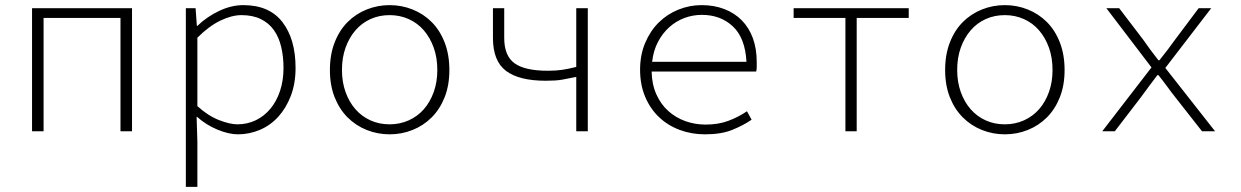

<svg xmlns="http://www.w3.org/2000/svg" viewBox="-20 -512 4840 749"><path d="M105 0V-480H495V0H450V-442H150V0Z M705 217V-480H743L748 -411H750Q786 -446 834 -469Q882 -492 929 -492Q1031 -492 1082 -425.5Q1133 -359 1133 -247Q1133 -186 1114.5 -138Q1096 -90 1065.5 -56.5Q1035 -23 994 -5.5Q953 12 908 12Q873 12 829 -6Q785 -24 749 -56H747L750 42V217ZM906 -27Q945 -27 978 -43Q1011 -59 1035 -88Q1059 -117 1072.5 -157.5Q1086 -198 1086 -247Q1086 -291 1077 -329Q1068 -367 1048.5 -394.5Q1029 -422 997.5 -437.5Q966 -453 922 -453Q884 -453 839.5 -431.5Q795 -410 750 -365V-98Q792 -60 834.5 -43.5Q877 -27 906 -27Z M1500 12Q1453 12 1410.5 -5Q1368 -22 1336 -54Q1304 -86 1285.5 -132.5Q1267 -179 1267 -239Q1267 -299 1285.5 -346.5Q1304 -394 1336 -426Q1368 -458 1410.5 -475Q1453 -492 1500 -492Q1547 -492 1589.5 -475Q1632 -458 1664 -426Q1696 -394 1714.5 -346.5Q1733 -299 1733 -239Q1733 -179 1714.5 -132.5Q1696 -86 1664 -54Q1632 -22 1589.5 -5Q1547 12 1500 12ZM1500 -27Q1540 -27 1574.5 -42.5Q1609 -58 1633.5 -86Q1658 -114 1672 -153Q1686 -192 1686 -239Q1686 -287 1672 -326Q1658 -365 1633.5 -393.5Q1609 -422 1574.5 -437.5Q1540 -453 1500 -453Q1459 -453 1425 -437.5Q1391 -422 1366.5 -393.5Q1342 -365 1328 -326Q1314 -287 1314 -239Q1314 -192 1328 -153Q1342 -114 1366.5 -86Q1391 -58 1425 -42.5Q1459 -27 1500 -27Z M2228 0V-212Q2211 -209 2197.5 -206Q2184 -203 2171.5 -201Q2159 -199 2144 -198Q2129 -197 2109 -197Q2005 -197 1954 -235.5Q1903 -274 1903 -364V-480H1947V-364Q1947 -294 1987.5 -265Q2028 -236 2117 -236Q2148 -236 2172.5 -239.5Q2197 -243 2228 -251V-480H2273V0Z M2730 12Q2678 12 2632 -5Q2586 -22 2551.5 -54.5Q2517 -87 2497 -134Q2477 -181 2477 -240Q2477 -298 2497 -345Q2517 -392 2550 -424.5Q2583 -457 2626.5 -474.5Q2670 -492 2717 -492Q2766 -492 2806 -476.5Q2846 -461 2874 -432.5Q2902 -404 2917 -363Q2932 -322 2932 -270Q2932 -261 2932 -251.5Q2932 -242 2930 -233H2522Q2523 -183 2540.5 -144Q2558 -105 2587 -79Q2616 -53 2653.5 -39.5Q2691 -26 2733 -26Q2782 -26 2821 -40.5Q2860 -55 2894 -78L2912 -45Q2880 -23 2837 -5.5Q2794 12 2730 12ZM2718 -454Q2683 -454 2650.5 -442Q2618 -430 2591.5 -406.5Q2565 -383 2547 -349Q2529 -315 2524 -271H2892Q2887 -364 2839 -409Q2791 -454 2718 -454Z M3278 0V-442H3076V-480H3525V-442H3322V0Z M3900 12Q3853 12 3810.5 -5Q3768 -22 3736 -54Q3704 -86 3685.5 -132.5Q3667 -179 3667 -239Q3667 -299 3685.5 -346.5Q3704 -394 3736 -426Q3768 -458 3810.5 -475Q3853 -492 3900 -492Q3947 -492 3989.5 -475Q4032 -458 4064 -426Q4096 -394 4114.5 -346.5Q4133 -299 4133 -239Q4133 -179 4114.5 -132.5Q4096 -86 4064 -54Q4032 -22 3989.5 -5Q3947 12 3900 12ZM3900 -27Q3940 -27 3974.5 -42.5Q4009 -58 4033.5 -86Q4058 -114 4072 -153Q4086 -192 4086 -239Q4086 -287 4072 -326Q4058 -365 4033.5 -393.5Q4009 -422 3974.5 -437.5Q3940 -453 3900 -453Q3859 -453 3825 -437.5Q3791 -422 3766.5 -393.5Q3742 -365 3728 -326Q3714 -287 3714 -239Q3714 -192 3728 -153Q3742 -114 3766.5 -86Q3791 -58 3825 -42.5Q3859 -27 3900 -27Z M4280 0 4472 -249 4296 -480H4346L4439 -358Q4453 -338 4468 -317.5Q4483 -297 4499 -277H4503Q4519 -297 4535.5 -318.5Q4552 -340 4566 -360L4656 -480H4705L4526 -247L4720 0H4669L4567 -130Q4551 -150 4533.5 -174Q4516 -198 4499 -219H4495Q4478 -196 4461.5 -174.5Q4445 -153 4428 -129L4329 0Z"/></svg>

Font: Source Code Pro Light
Style: Regular
Weight: 300
Monospace: yes
Designer: Paul D. Hunt, Teo Tuominen
Foundry: Adobe Systems Incorporated
Version: Version 2.030;PS 1.000;hotconv 16.6.51;makeotf.lib2.5.65220